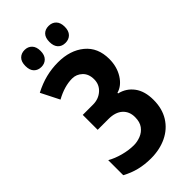

<svg xmlns="http://www.w3.org/2000/svg" viewBox="-278 -976 1056 1056"><g transform="rotate(-45 250.0 -448.0)"><path d="M221 9Q173 9 130.5 -1.5Q88 -12 48 -34V-151Q81 -132 124 -120.5Q167 -109 206 -109Q233 -109 259.5 -119.5Q286 -130 303 -153Q320 -176 320 -214Q320 -258 291 -284Q262 -310 209 -310H125V-426H205Q248 -426 278 -452.5Q308 -479 308 -520Q308 -562 283 -585.5Q258 -609 225 -609Q165 -609 98 -572L44 -679Q92 -704 138 -715.5Q184 -727 233 -727Q327 -727 386.5 -678Q446 -629 446 -540Q446 -480 417.5 -434.5Q389 -389 346 -377V-372Q397 -360 428 -318.5Q459 -277 459 -209Q459 -141 428.5 -92Q398 -43 344 -17Q290 9 221 9ZM338 -773Q311 -773 295 -790Q279 -807 279 -839Q279 -872 295 -888.5Q311 -905 338 -905Q365 -905 381.5 -888Q398 -871 398 -839Q398 -807 381.5 -790Q365 -773 338 -773ZM151 -773Q125 -773 108.5 -789.5Q92 -806 92 -839Q92 -872 108.5 -888.5Q125 -905 151 -905Q177 -905 193.5 -888Q210 -871 210 -839Q210 -807 193.5 -790Q177 -773 151 -773Z"/></g></svg>

Font: Noto Sans Mono ExtraCondensed
Style: Bold
Weight: 700
Width: 2
Designer: Monotype Design Team
Foundry: Monotype Imaging Inc.
Version: Version 2.014